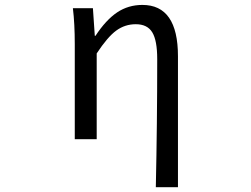

<svg xmlns="http://www.w3.org/2000/svg" viewBox="-20 -577 1040 796"><path d="M717.8 199.2H626Q631.8 -66.4 631.8 -332Q631.8 -409.2 611.3 -442.9Q590.8 -476.6 543 -476.6Q498 -476.6 461.9 -450.2Q425.8 -423.8 380.9 -355.5V0H290V-393.6Q290 -478.5 282.2 -543H365.2L373 -428.7H376Q418.9 -494.1 465.3 -525.4Q511.7 -556.6 570.3 -556.6Q717.8 -556.6 717.8 -343.8Z"/></svg>

Font: GenEi Gothic M Regular
Style: Regular
Weight: 400
Designer: o_tamon (Modified); [Source Han Sans]
Ryoko NISHIZUKA  (kana & ideographs); Paul D. Hunt (Latin, Greek & Cyrillic); Wenl
Version: Version 1.1a;Original Version 1.004